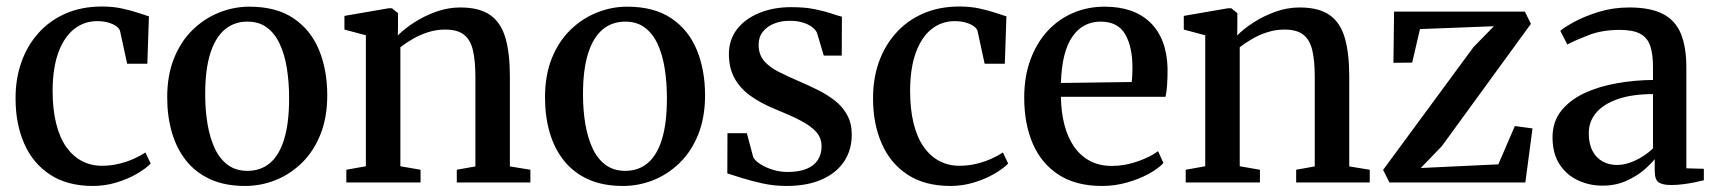

<svg xmlns="http://www.w3.org/2000/svg" viewBox="-20 -574 5398 604"><path d="M272.5 11Q192 11 137.8 -24.5Q83.5 -60 56.2 -122.2Q29 -184.5 29 -263Q28.5 -324.5 46.8 -377Q65 -429.5 100.2 -469.2Q135.5 -509 186 -531.2Q236.5 -553.5 301 -553.5Q335.5 -553.5 364 -547.2Q392.5 -541 413.8 -533.8Q435 -526.5 448.5 -522.5L443.5 -373.5H380L358 -475Q356.5 -483.5 346.5 -491Q336.5 -498.5 320.8 -503Q305 -507.5 285.5 -507.5Q245.5 -507.5 214 -483.2Q182.5 -459 164.2 -410.5Q146 -362 145.5 -289.5Q145.5 -230.5 156.5 -186Q167.5 -141.5 188.2 -112Q209 -82.5 237.5 -67.5Q266 -52.5 300.5 -52.5Q328.5 -52.5 354.2 -58.8Q380 -65 401.5 -74.8Q423 -84.5 437.5 -94.5L454 -59.5Q438 -43 409.8 -26.8Q381.5 -10.5 346 0.2Q310.5 11 272.5 11Z M506 -268Q506 -337.5 527.5 -390.8Q549 -444 586 -480Q623 -516 669.2 -534.5Q715.5 -553 764.5 -553Q849 -553 903.2 -516.5Q957.5 -480 983.5 -417Q1009.5 -354 1009.5 -274.5Q1009.5 -204.5 988 -151Q966.5 -97.5 929.5 -61.5Q892.5 -25.5 846.5 -7.2Q800.5 11 751 11Q688 11 641.8 -10Q595.5 -31 565.5 -68.8Q535.5 -106.5 520.8 -157.2Q506 -208 506 -268ZM758.5 -36.5Q800.5 -36.5 829.8 -61.5Q859 -86.5 874.2 -137.2Q889.5 -188 889.5 -264.5Q889.5 -315 882.5 -358.8Q875.5 -402.5 860.2 -435.5Q845 -468.5 820 -487.2Q795 -506 758.5 -506Q716.5 -506 686.8 -480.8Q657 -455.5 641.2 -405Q625.5 -354.5 625.5 -277.5Q625.5 -227 633 -183Q640.5 -139 656.2 -106Q672 -73 697.2 -54.8Q722.5 -36.5 758.5 -36.5Z M1131 -51V-463L1063.5 -481V-524L1202.5 -548H1213L1232 -532.5V-492L1231.5 -462.5Q1251.5 -483 1282.8 -503.2Q1314 -523.5 1351.5 -537Q1389 -550.5 1428 -550.5Q1488 -550.5 1522 -526.8Q1556 -503 1570 -454.8Q1584 -406.5 1584 -333V-50.5L1648.5 -40V0H1417V-40L1475.5 -50.5V-331.5Q1475.5 -381.5 1468 -414.8Q1460.5 -448 1440 -464.5Q1419.5 -481 1380 -481Q1353 -481 1327.5 -473Q1302 -465 1279.8 -452.2Q1257.5 -439.5 1239.5 -425.5V-51L1303 -40V0H1069.5V-40Z M1694.5 -268Q1694.5 -337.5 1716 -390.8Q1737.5 -444 1774.5 -480Q1811.5 -516 1857.8 -534.5Q1904 -553 1953 -553Q2037.5 -553 2091.8 -516.5Q2146 -480 2172 -417Q2198 -354 2198 -274.5Q2198 -204.5 2176.5 -151Q2155 -97.5 2118 -61.5Q2081 -25.5 2035 -7.2Q1989 11 1939.5 11Q1876.5 11 1830.2 -10Q1784 -31 1754 -68.8Q1724 -106.5 1709.2 -157.2Q1694.5 -208 1694.5 -268ZM1947 -36.5Q1989 -36.5 2018.2 -61.5Q2047.5 -86.5 2062.8 -137.2Q2078 -188 2078 -264.5Q2078 -315 2071 -358.8Q2064 -402.5 2048.8 -435.5Q2033.5 -468.5 2008.5 -487.2Q1983.5 -506 1947 -506Q1905 -506 1875.2 -480.8Q1845.5 -455.5 1829.8 -405Q1814 -354.5 1814 -277.5Q1814 -227 1821.5 -183Q1829 -139 1844.8 -106Q1860.5 -73 1885.8 -54.8Q1911 -36.5 1947 -36.5Z M2453.5 11Q2415 11 2378.8 3Q2342.5 -5 2313.5 -14.2Q2284.5 -23.5 2268 -28.5L2268.5 -155H2329.5L2349.5 -79.5Q2355 -68.5 2371.8 -57.8Q2388.5 -47 2411.2 -40Q2434 -33 2457 -33Q2493.5 -33 2517.2 -42.8Q2541 -52.5 2552.8 -70.8Q2564.5 -89 2564.5 -113.5Q2564.5 -140.5 2547.2 -159.5Q2530 -178.5 2497.5 -195.2Q2465 -212 2418 -231Q2371.5 -250 2339.2 -273.8Q2307 -297.5 2290 -329.2Q2273 -361 2273 -404Q2273 -449 2298.5 -482Q2324 -515 2368.5 -533.2Q2413 -551.5 2469 -551.5Q2512 -551.5 2542.8 -545.2Q2573.5 -539 2594.5 -531.8Q2615.5 -524.5 2628.5 -521.5L2628 -399H2571.5L2550 -471Q2545.5 -481 2533.5 -489.8Q2521.5 -498.5 2504.2 -503.5Q2487 -508.5 2466 -508.5Q2438.5 -509 2415.8 -500Q2393 -491 2379.8 -474.2Q2366.5 -457.5 2366.5 -433.5Q2366.5 -402 2384 -382Q2401.5 -362 2430 -347.8Q2458.5 -333.5 2491 -319.5Q2522.5 -306 2552.8 -291Q2583 -276 2607 -257Q2631 -238 2645.2 -212Q2659.5 -186 2659.5 -150Q2659.5 -102.5 2635.5 -66.2Q2611.5 -30 2565.5 -9.5Q2519.5 11 2453.5 11Z M2970 11Q2889.5 11 2835.2 -24.5Q2781 -60 2753.8 -122.2Q2726.5 -184.5 2726.5 -263Q2726 -324.5 2744.2 -377Q2762.5 -429.5 2797.8 -469.2Q2833 -509 2883.5 -531.2Q2934 -553.5 2998.5 -553.5Q3033 -553.5 3061.5 -547.2Q3090 -541 3111.2 -533.8Q3132.5 -526.5 3146 -522.5L3141 -373.5H3077.5L3055.5 -475Q3054 -483.5 3044 -491Q3034 -498.5 3018.2 -503Q3002.5 -507.5 2983 -507.5Q2943 -507.5 2911.5 -483.2Q2880 -459 2861.8 -410.5Q2843.5 -362 2843 -289.5Q2843 -230.5 2854 -186Q2865 -141.5 2885.8 -112Q2906.5 -82.5 2935 -67.5Q2963.5 -52.5 2998 -52.5Q3026 -52.5 3051.8 -58.8Q3077.5 -65 3099 -74.8Q3120.5 -84.5 3135 -94.5L3151.5 -59.5Q3135.5 -43 3107.2 -26.8Q3079 -10.5 3043.5 0.2Q3008 11 2970 11Z M3447 11Q3365 11 3310.8 -24Q3256.5 -59 3229.2 -121.5Q3202 -184 3202 -267Q3202 -333 3221.5 -386Q3241 -439 3275.2 -476.2Q3309.5 -513.5 3355.5 -533.2Q3401.5 -553 3455 -553Q3547.5 -553 3599 -502.8Q3650.5 -452.5 3653 -358.5Q3653 -328 3651.5 -306.5Q3650 -285 3646.5 -269.5H3317.5Q3318 -222.5 3328.2 -182.5Q3338.5 -142.5 3358.2 -113.5Q3378 -84.5 3408 -68.2Q3438 -52 3478 -52Q3518.5 -52 3559.5 -66.5Q3600.5 -81 3623 -98.5L3640 -61Q3623 -43 3592.5 -26.5Q3562 -10 3524.2 0.5Q3486.5 11 3447 11ZM3317.5 -313 3540 -316Q3541.5 -326.5 3542 -338.8Q3542.5 -351 3542.5 -361.5Q3542.5 -427 3519.5 -466.5Q3496.5 -506 3442 -506Q3415 -506 3392.8 -494.5Q3370.5 -483 3354 -459.5Q3337.5 -436 3328.2 -399.5Q3319 -363 3317.5 -313Z M3771.5 -51V-463L3704 -481V-524L3843 -548H3853.5L3872.5 -532.5V-492L3872 -462.5Q3892 -483 3923.2 -503.2Q3954.5 -523.5 3992 -537Q4029.5 -550.5 4068.5 -550.5Q4128.5 -550.5 4162.5 -526.8Q4196.5 -503 4210.5 -454.8Q4224.5 -406.5 4224.5 -333V-50.5L4289 -40V0H4057.5V-40L4116 -50.5V-331.5Q4116 -381.5 4108.5 -414.8Q4101 -448 4080.5 -464.5Q4060 -481 4020.5 -481Q3993.5 -481 3968 -473Q3942.5 -465 3920.2 -452.2Q3898 -439.5 3880 -425.5V-51L3943.5 -40V0H3710V-40Z M4679.5 -491.5 4447 -482.5 4422.5 -377 4363.5 -376.5 4365.5 -537.5H4777L4796 -499L4516 -114.5L4449.5 -45.5L4693.5 -57L4745.5 -177.5L4801 -170L4778.5 0H4351L4331 -39.5L4615.5 -426Z M5021.5 10Q4979.5 10 4943.8 -6.8Q4908 -23.5 4886 -57.2Q4864 -91 4864 -142Q4864 -191 4891.2 -225.2Q4918.5 -259.5 4964 -280.8Q5009.5 -302 5065.8 -312Q5122 -322 5180 -322.5V-363.5Q5180 -404.5 5171.2 -430Q5162.5 -455.5 5139.8 -467.8Q5117 -480 5075.5 -480Q5020.5 -480 4978.2 -463.8Q4936 -447.5 4910.5 -434L4888.5 -477Q4901.5 -488.5 4933.5 -505.8Q4965.5 -523 5010 -536.8Q5054.5 -550.5 5105.5 -550.5Q5171 -550.5 5210.5 -530.5Q5250 -510.5 5267.5 -468.5Q5285 -426.5 5285 -360.5V-44.5L5340 -43V-7Q5329 -4 5311.8 -0.5Q5294.5 3 5275 5.5Q5255.5 8 5237.5 8Q5210.5 8 5198 -0.2Q5185.5 -8.5 5185.5 -36.5V-73.5Q5174.5 -59 5151.5 -39.2Q5128.5 -19.5 5095.5 -4.8Q5062.5 10 5021.5 10ZM5067 -55Q5095 -55 5125.8 -69.8Q5156.5 -84.5 5180 -107V-278Q5114.5 -278 5069.2 -262.2Q5024 -246.5 5001 -219Q4978 -191.5 4978 -155Q4978 -121.5 4989.8 -99.2Q5001.5 -77 5021.8 -66Q5042 -55 5067 -55Z"/></svg>

Font: Merriweather 60pt Medium
Style: Regular
Weight: 500
Version: Version 2.100